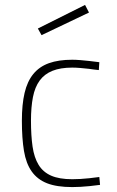

<svg xmlns="http://www.w3.org/2000/svg" viewBox="-20 -752 477 781"><path d="M274 -509Q288 -509 307 -507.5Q326 -506 343 -504Q363 -501 384 -499L382 -467Q361 -469 342 -472Q325 -474 306.5 -475.5Q288 -477 274 -477Q226 -477 193.5 -464Q161 -451 141.5 -424.5Q122 -398 114 -357Q106 -316 106 -261Q106 -200 112.5 -155.5Q119 -111 137 -81.5Q155 -52 188 -37.5Q221 -23 274 -23Q288 -23 307 -24Q326 -25 343 -27Q363 -29 384 -32L387 0Q365 3 345 5Q327 7 307.5 8Q288 9 274 9Q211 9 171.5 -6.5Q132 -22 109 -54.5Q86 -87 77.5 -138Q69 -189 69 -261Q69 -327 80 -374Q91 -421 115.5 -451Q140 -481 179 -495Q218 -509 274 -509ZM326 -732 342 -701 149 -609 134 -636Z"/></svg>

Font: Panefresco 1wt
Style: Regular
Weight: 250
Version: Version 1.000